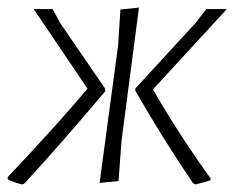

<svg xmlns="http://www.w3.org/2000/svg" viewBox="-28 -479 623 507"><path d="M235 4 284 -360 290 -454 339 -459 293 -108 285 -1ZM30 8Q10 3 -7 -5L-8 -11Q129 -156 203 -245L61 -455H111L131 -418L249 -246L250 -238Q131 -97 36 6ZM488 8 482 5Q403 -111 329 -240L330 -246L488 -418L517 -455H571L376 -243Q441 -129 528 -8V-3Q514 2 488 8Z"/></svg>

Font: Alegreya Sans SC Light
Style: Italic
Weight: 300
Italic angle: -7°
Designer: Juan Pablo del Peral
Foundry: Huerta Tipografica
Version: Version 2.007